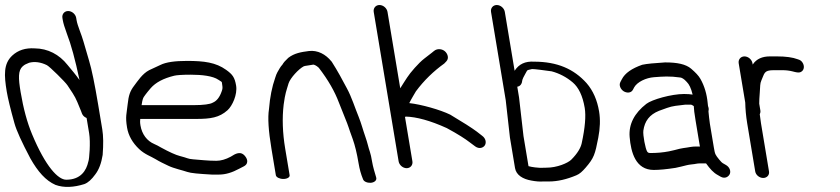

<svg xmlns="http://www.w3.org/2000/svg" viewBox="-34 -708 3351 766"><path d="M215 -636.5 216.5 -627.5C218.6 -615.1 223.9 -598 232.7 -573.9C249.4 -531 266.1 -470 283.2 -388.8C268.5 -409.5 251 -430.4 235.2 -449.2C202.3 -490.8 156.6 -514.6 104.7 -515C67.6 -517.4 38.3 -508 14.6 -486.1C-20.1 -453.4 -18.1 -408.9 -7 -342.1C-2.5 -315.5 7.6 -273.9 23.6 -216.4C31.7 -187 52.7 -141.3 87.1 -76.1C116.9 -23.3 148.2 12.4 187.3 29.6C221.4 42.1 260.9 39.5 302.6 26.4C318 20.6 331.8 7.5 345.8 -11.8C360.7 -31 370.4 -57.1 375.5 -89.5L375.6 -90L375.6 -90.4C378.8 -131.9 378.4 -165.5 374.1 -191.6L357.7 -290.2C343.8 -373.2 331.9 -431.5 321.3 -466.1C310.7 -501.4 303.4 -526.7 299.2 -541.8C291.6 -569.6 275.3 -604.5 271.5 -627.5L270 -636.5C267.5 -651.5 253 -664 237.9 -664C222.9 -664 212.5 -651.5 215 -636.5ZM321.6 -176.5C327.8 -139.4 322.1 -73.3 318.8 -64.5L318.5 -63.8L318.3 -63C310.6 -27.7 288.1 9 230.1 9C198.1 9 148.1 -42.5 93.9 -172.5C74.4 -219.2 59.2 -275.3 48.3 -340.7C39 -396.1 37.8 -427 56.7 -443.6C66.2 -451.8 69 -451.6 82.4 -457.7C103.9 -463.2 128 -460.5 153.1 -448C164.1 -442.5 226.3 -381.1 235 -367.9C247.2 -349.6 265.1 -324.6 274.5 -300.9C281 -284.4 285.7 -272.9 289.1 -265.5L292.8 -255.6L292.9 -255.2C296.3 -247.6 300.6 -242 311.5 -237.2Z M537.4 -317C539.1 -321.1 549.1 -335.2 567.6 -356.7C587.3 -379 617.7 -395.3 660.9 -405.9C670.4 -408.3 693.3 -410 727.2 -410C770.8 -410 815.4 -405.1 837.4 -389.7C854.5 -377.7 849.6 -386.7 853 -366C854.3 -358.6 853.7 -352 850.8 -344.6C842.2 -319 829.8 -304.7 814.9 -298.5L814.3 -298.2L813.7 -297.9C804.2 -292.5 779 -288.5 738.4 -288.5L530.9 -288.5C532.3 -298.4 534.1 -308.9 537.4 -317ZM747.6 -233.5C805.9 -233.5 840.7 -238.6 873.7 -268.2C892.7 -285.2 913.9 -330.9 908 -366.5C902.4 -399.8 893.4 -411.2 868.1 -429.4C827.1 -458.9 780.4 -465 712.4 -465C664.2 -465 628.7 -460.3 605.5 -448.7C590.6 -441.7 575.9 -434.8 561.2 -428.1C533.8 -414 515.2 -384.2 501.6 -366.6C484.5 -344.3 479.1 -327.4 475.2 -291.3C471.5 -255.2 465.4 -243.6 472.9 -199C478.2 -167.2 494.7 -138.2 521.2 -113.2C543.5 -92.1 567.9 -84.4 586.3 -73.2C603.8 -62.5 619.7 -55.3 638.2 -46.4C659.2 -36.2 695.1 -28.4 712.9 -22.2C727.9 -17 758 -14.6 810.7 -11.5L811.1 -11.5H839.8C865.9 -11.5 892.5 -19.7 920.2 -34.8L939.5 -44.8C945.9 -48.3 951.5 -53.6 952.3 -62.2C953.1 -69.5 949.9 -76.7 945.7 -82.5C926.9 -109 904 -93.9 886.8 -83C866.3 -72 847.1 -66.5 829.2 -66.5C796 -66.5 763.2 -70.3 736.3 -72.4C713.9 -74.2 716.1 -77.4 682.9 -85.8C667.7 -89.7 642 -101 607.8 -119.8C598.8 -125.2 590.1 -129.7 581.5 -133.4C552.8 -145.5 532.3 -172.1 526.4 -207.5C524.3 -220.3 524.8 -225.4 525.5 -233.5Z M1096.5 6C1111.5 6 1122.9 -0.8 1121.5 -9L1103.8 -115C1093.3 -178.1 1091.3 -236.7 1097.7 -290.6C1104 -337.3 1108 -344 1117.4 -375.8C1124.2 -396.7 1157.7 -433.2 1178.1 -443.6C1183.2 -445.8 1197.8 -446.5 1216.2 -450.2C1219.5 -449.8 1227.7 -447.1 1237.7 -437.8C1276.1 -388.1 1301.8 -342 1317.7 -299.7C1324.1 -282.8 1331.6 -264 1340.2 -243.3C1359.8 -195.4 1353.7 -206.1 1373.3 -153C1382.2 -128.1 1390 -96.1 1396.5 -57C1400.5 -33.1 1406 -12.9 1414.2 6.7C1417.2 16.7 1432 22.1 1445 21.3C1458.8 20.3 1471.2 11.7 1466.5 -1.2C1461.3 -18.7 1453.9 -42.4 1450.3 -64.2C1447.6 -80.3 1445 -92.6 1441.8 -102C1434.9 -121.7 1432.6 -137.4 1423.6 -162.5C1413.7 -190.4 1408.2 -213.7 1396.9 -241.9C1382.3 -277.2 1369.1 -320.5 1350 -355.5C1331.6 -390.1 1313.6 -424.1 1288.7 -463C1288.7 -463 1288.6 -462.6 1288.6 -462.6C1288.6 -462.6 1288.3 -463 1288.3 -463C1265.3 -491.6 1233.3 -508.6 1198.3 -504.4C1166.9 -500.4 1140.4 -495.8 1116.3 -477.4C1104.2 -466.3 1097.3 -458.3 1092.8 -450.3C1088.8 -445.8 1085.1 -441.1 1082.1 -436C1075.5 -424 1069.5 -417 1063.9 -397.6C1051.3 -362 1043 -320.7 1039.1 -272.4C1033.7 -239 1037 -186.1 1048.9 -115L1066.5 -9C1067.9 -0.8 1081.5 6 1096.5 6Z M1556.3 -64.5C1558.8 -49.5 1573.3 -37 1588.3 -37C1603.4 -37 1613.8 -49.5 1611.3 -64.5L1581.8 -241.1C1581.8 -241.1 1583.1 -241.8 1584.5 -242.9C1626.9 -241.9 1682.6 -226.9 1748.4 -197C1794.6 -172.1 1823.5 -153 1838.8 -141.1L1861.9 -123.9C1877.9 -112.3 1894.1 -118.2 1900.5 -128.5C1906.7 -138.5 1904.6 -155.3 1890 -166L1868.3 -182.9C1848.4 -197.7 1813.8 -219.9 1762.2 -250.6C1722 -270.2 1647.3 -291.3 1598.8 -296.7C1606.9 -313.2 1623.1 -339.6 1625.3 -343.6C1657.8 -387.6 1696.5 -424.6 1738.5 -454.6L1738.7 -454.9L1746.7 -463.2C1758.5 -475.8 1751.8 -493.9 1741 -503.4C1730.9 -512.3 1711.7 -516.3 1697.7 -504.8L1687.8 -496.8C1681.2 -491.6 1671.4 -484 1658.5 -474.1C1636.2 -457 1602.3 -417.7 1590.3 -398.8C1584.6 -389.8 1574.2 -374.5 1562.8 -355.8L1512 -660.5C1509.5 -675.5 1495 -688 1479.9 -688C1464.9 -688 1454.5 -675.5 1457 -660.5Z M2054.5 -165.2 2036.8 -319.2 2029.7 -362C2030.4 -362.1 2034.2 -363 2036.1 -363.9C2042.2 -366.8 2045.8 -372.1 2047.7 -377.9L2048 -378.6L2050.2 -389.8C2051.2 -393.3 2055 -401.9 2060.9 -412C2072.4 -431.7 2065.2 -426.5 2088.6 -432.5C2095.5 -433.1 2142.6 -426.9 2166.9 -423.4C2196.8 -415.5 2226.3 -400.4 2251.3 -378.9C2274 -359.5 2290.6 -326.5 2298.8 -277.5C2304 -246.1 2300.3 -198.4 2286.6 -135.8C2282.7 -118.4 2270.4 -96.1 2244.5 -70.3C2230.7 -57.4 2189.1 -39 2146 -39C2136.8 -39 2128.8 -38.8 2120.9 -38.4C2116.8 -38.2 2087.5 -40.9 2074.5 -45.1ZM1925 -660.5 1983.7 -307.9 2000.4 -159.4 2020.7 -37.6C2025.5 -9.2 2052.1 6.5 2086.5 12.5C2104.4 15.8 2118.8 17 2132.7 16H2156.4C2190.6 16 2226.8 7.5 2265.5 -8.7C2278.6 -14 2289.4 -24.1 2302.3 -39C2336 -77.9 2340 -92.2 2352.8 -158.2C2360.2 -196.4 2361.5 -231.5 2356.1 -263.5C2348.6 -308.4 2332.4 -346.1 2306.2 -376.3C2255.3 -433 2189.6 -461.7 2097.2 -462C2061.3 -464.2 2036.4 -452.5 2019.1 -425.7L1980 -660.5C1977.5 -675.5 1963 -688 1947.9 -688C1932.9 -688 1922.5 -675.5 1925 -660.5Z M2660.4 -38.2 2661 -38.3 2683.7 -43.4C2700.7 -47.4 2710.1 -50.7 2725.4 -52.1C2742.1 -53.5 2745.8 -56 2756 -56H2783C2798.6 -34.2 2812.4 -18.9 2829.3 -9.8L2841.3 -2.9C2858.8 6.7 2873.3 -3.3 2877.8 -14.4C2882.2 -25.5 2877.1 -41.6 2861.6 -50.1L2849.3 -57.2L2849 -57.4C2847.6 -58.1 2842.1 -62.6 2835.1 -71.6C2820 -90.8 2818.7 -91 2813.8 -120.5L2798.1 -214.5C2795.8 -228.6 2793.8 -250.6 2792.5 -263.2C2792.1 -267.2 2796 -271.8 2790.6 -285.5C2790.4 -288.9 2790.1 -292.7 2789.2 -298C2786 -332.1 2776.6 -364.8 2760.5 -393.1C2753.3 -405.9 2740.8 -418.9 2723.5 -433.8C2702.1 -452.1 2667.7 -459 2620.3 -459H2619.8L2619.2 -459C2576.9 -456.4 2546 -453.5 2528.8 -449.7L2528.2 -449.6L2527.6 -449.4C2487.1 -435.1 2459.3 -416.4 2446.8 -391.6L2441.6 -381.8C2433.5 -367.9 2442.5 -351.4 2454 -344C2465.6 -336.6 2483.9 -335.6 2491.3 -350.4L2496.5 -360.2C2508.7 -381.1 2543.1 -397.6 2575.1 -400C2611.2 -402.7 2636.9 -405 2680.7 -398.7C2685.6 -398 2694.7 -393.8 2705.4 -381.6L2705.9 -381L2706.4 -380.5C2715.2 -371.7 2723 -357 2729.3 -330.6C2721.3 -332 2709.3 -333 2695.2 -333C2644.8 -333 2566.9 -310.9 2544.7 -293.7C2497.3 -256.9 2473.7 -212.7 2478 -161.5C2483.1 -99.8 2502 -30 2574.4 -30C2597.4 -30 2625.1 -32.8 2660.4 -38.2ZM2756.7 -133C2757.3 -129.6 2757.6 -127.8 2758.5 -123.5H2746C2736.2 -123.5 2727.9 -123.1 2720.9 -121.7C2697.8 -117.1 2690.6 -118.8 2656.1 -109L2634.7 -104.2C2610.7 -99.6 2587.3 -97.5 2561.1 -97.5C2553.2 -97.5 2550.5 -99.5 2547.8 -103.6C2541.1 -113.6 2530.3 -169.3 2532.7 -186.9C2538 -225 2557.2 -250.7 2595.2 -265.9C2603.7 -269 2614.2 -272.8 2627 -277.4C2649.1 -285.6 2670.7 -287 2700.3 -290.5H2722C2723.6 -290.5 2727 -289.8 2733.9 -284.8C2734 -274.2 2736.4 -255.1 2741.1 -227Z M2939.2 -298.9C2939.7 -273.7 2942.3 -244.4 2946.9 -216.6L2979 -24.1C2981.4 -9.8 2995.8 2 3010.8 2C3025.9 2 3036.4 -9.8 3034 -24L3002.1 -215.8C3000.1 -227.6 2998.6 -238.7 2997.5 -249.2L2997.4 -249.5L2997.1 -251.8C2998.8 -254.8 3000.5 -261.5 2999.6 -266.9L2995 -294.4C2994.9 -304.3 2995.6 -319.7 2997.2 -338.8C2999.3 -363.2 2997.6 -374.3 3003.7 -387.4C3016.4 -414.5 3012.6 -428 3052.2 -428H3086.7C3101.4 -428 3115.1 -426.4 3127.8 -423.2C3141.7 -419.7 3152.5 -416.2 3161.9 -421.3C3175.6 -428.8 3175.7 -446.2 3167.7 -458.3C3163.6 -464.4 3159.5 -468.5 3148.3 -471.7C3128.6 -479.2 3100.7 -483 3066.3 -483H3037.1C3007.4 -483 2984.1 -472.8 2970.1 -452C2969.6 -451.3 2969.5 -451.1 2969 -450.3L2968.1 -455.5C2965.6 -470.5 2951.1 -483 2936.1 -483C2921 -483 2910.6 -470.5 2913.1 -455.5Z"/></svg>

Font: MewTooHand
Style: BdLta
Weight: 400
Designer: Mew Too, Robert Jablonski
Version: Version 0.77